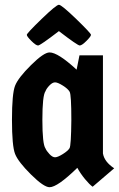

<svg xmlns="http://www.w3.org/2000/svg" viewBox="-20 -770 497 802"><path d="M410 -539V-129Q416 -94 457 -67L367 10Q354 1 335 -22Q316 -45 303 -69Q220 12 187 12Q163 12 109.5 -41Q56 -94 43 -127Q30 -160 30 -269.5Q30 -379 43 -412Q56 -445 109.5 -498Q163 -551 187 -551Q222 -551 300 -479L312 -539ZM170 -389Q157 -371 157 -269.5Q157 -168 170 -150Q174 -140 186.5 -126.5Q199 -113 210 -113Q221 -113 242.5 -126.5Q264 -140 270.5 -151Q277 -162 278 -268Q278 -374 271 -386.5Q264 -399 242.5 -412.5Q221 -426 210 -426Q199 -426 186.5 -413Q174 -400 170 -389ZM226 -640Q148 -580 139 -580Q130 -580 111 -599Q92 -618 92 -624.5Q92 -631 153.5 -690.5Q215 -750 226 -750Q237 -750 298.5 -690.5Q360 -631 360 -624.5Q360 -618 341 -599Q322 -580 313 -580Q304 -580 226 -640Z"/></svg>

Font: Germania One
Style: Regular
Weight: 400
Designer: John Vargas Beltran
Foundry: John Vargas Beltran
Version: Version 1.001